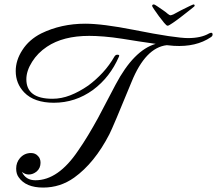

<svg xmlns="http://www.w3.org/2000/svg" viewBox="-20 -804 980 867"><path d="M175 43Q96 43 64 -4Q53 -19 53 -43Q53 -70 70 -90Q90 -113 120 -113Q140 -113 152 -99Q163 -88 163 -69Q163 -45 146 -30Q129 -16 110 -16Q93 -16 79 -28Q96 10 140 10Q243 10 333 -124Q356 -157 378 -193.5Q400 -230 422 -270Q442 -308 462 -346Q482 -384 502 -422Q584 -577 683 -606Q645 -611 607.5 -617Q570 -623 532 -629Q487 -636 449.5 -639Q412 -642 383 -642Q265 -642 192 -593Q150 -565 125 -525Q99 -484 99 -446Q99 -358 217 -358Q257 -358 297 -373.5Q337 -389 379 -418Q414 -444 444 -476.5Q474 -509 497 -549Q502 -557 510 -557Q522 -557 517 -548Q497 -502 468 -464.5Q439 -427 400 -398Q320 -340 223 -340Q180 -340 146 -351.5Q112 -363 89 -387Q51 -427 51 -483Q51 -532 81 -578Q111 -625 166 -653Q256 -697 365 -697Q404 -697 459 -690Q514 -683 585 -669Q680 -650 741 -641Q802 -632 829 -632Q888 -632 924 -653Q930 -656 934 -656Q940 -656 940 -648Q940 -641 932 -636Q866 -591 765 -597L733 -600Q637 -589 574 -434Q490 -229 474 -198Q407 -68 315 -2Q252 43 175 43ZM736 -688Q732 -688 721 -701Q710 -714 697.5 -731Q685 -748 676 -761.5Q667 -775 667 -777Q667 -784 675 -784Q678 -784 689 -776.5Q700 -769 714 -759.5Q728 -750 737 -742Q745 -735 751 -735Q753 -735 756 -736.5Q759 -738 763 -739Q777 -747 797.5 -757.5Q818 -768 835 -776Q852 -784 854 -784Q859 -784 859 -777Q859 -776 842 -762.5Q825 -749 802.5 -731.5Q780 -714 761 -701Q742 -688 738 -688Z"/></svg>

Font: Carattere
Style: Regular
Weight: 400
Designer: Robert E. Leuschke
Foundry: Robert E. Leuschke
Version: Version 1.010; ttfautohint (v1.8.3)